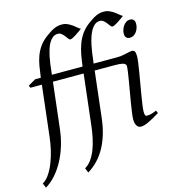

<svg xmlns="http://www.w3.org/2000/svg" viewBox="-186 -859 1115 1212"><g transform="rotate(-15 371.5 -252.5)"><path d="M781.2 -616.2Q781.2 -602.5 777.1 -589.1Q772.9 -575.7 765.1 -564.7Q757.3 -553.7 746.1 -546.9Q734.9 -540 721.2 -540Q706.1 -540 697.8 -548.8Q689.5 -557.6 689.5 -574.2Q689.5 -587.4 693.8 -600.8Q698.2 -614.3 706.1 -625.5Q713.9 -636.7 724.9 -643.8Q735.8 -650.9 749.5 -650.9Q764.6 -650.9 772.9 -641.8Q781.2 -632.8 781.2 -616.2ZM713.9 -685.1Q703.6 -677.7 691.9 -669.2Q680.2 -660.6 668.9 -653.6Q657.7 -646.5 648.2 -641.8Q638.7 -637.2 632.8 -637.2Q626.5 -637.2 620.1 -645.8Q613.8 -654.3 606 -664.6Q598.1 -674.8 587.9 -683.3Q577.6 -691.9 564 -691.9Q545.4 -691.9 531.2 -680.9Q517.1 -669.9 506.3 -651.6Q495.6 -633.3 487.8 -609.6Q480 -585.9 474.6 -560.5Q469.2 -535.2 465.6 -510.3Q461.9 -485.4 460 -464.8L457 -441.9H607.4Q634.8 -441.9 654.5 -446.3Q674.3 -450.7 694.3 -454.6Q705.1 -457 709 -457Q722.7 -457 728.3 -447.8Q733.9 -438.5 733.9 -416Q733.9 -401.9 730.2 -374.3Q726.6 -346.7 720.7 -312.5Q714.8 -278.3 708.5 -241Q702.1 -203.6 696.3 -169.4Q690.4 -135.3 686.8 -107.7Q683.1 -80.1 683.1 -65.9Q683.1 -50.8 686.3 -43.9Q689.5 -37.1 697.8 -37.1Q712.9 -37.1 726.8 -41Q740.7 -44.9 760.7 -53.2L768.1 -35.2Q745.1 -21.5 726.8 -11.2Q708.5 -1 693.4 6.1Q678.2 13.2 666 16.6Q653.8 20 643.1 20Q626.5 20 616.7 4.6Q606.9 -10.7 606.9 -37.1Q606.9 -51.8 610.6 -78.9Q614.3 -106 619.6 -138.9Q625 -171.9 631.3 -207.8Q637.7 -243.7 643.1 -276.1Q648.4 -308.6 652.1 -333.7Q655.8 -358.9 655.8 -371.1Q655.8 -376 655.3 -378.4Q649.4 -390.1 633.1 -394Q616.7 -397.9 582 -397.9H452.1L417 -94.2Q404.3 13.7 361.8 91.3Q319.3 168.9 246.6 213.4L233.9 182.6Q258.3 168.9 276.6 143.3Q294.9 117.7 307.9 84Q320.8 50.3 329.1 11.2Q337.4 -27.8 341.8 -67.9L379.9 -397.9H179.2L144 -94.2Q137.7 -40.5 122.3 9.5Q106.9 59.6 83.7 102.8Q60.5 146 30.3 180.4Q0 214.8 -36.1 236.8L-48.8 206.1Q-24.4 192.4 -4.6 163.1Q15.1 133.8 30 95.7Q44.9 57.6 54.7 14.9Q64.5 -27.8 68.8 -67.9L106.9 -397.9H32.7L25.4 -413.1L74.7 -441.9H111.8Q116.7 -481 122.6 -515.6Q128.4 -550.3 139.6 -580.6Q150.9 -610.8 169.9 -637.5Q189 -664.1 219.7 -687Q232.9 -696.3 245.1 -704.6Q257.3 -712.9 270 -719.2Q282.7 -725.6 296.1 -729Q309.6 -732.4 324.7 -732.4Q346.2 -732.4 363.5 -724.4Q380.9 -716.3 394.5 -706.3Q408.2 -696.3 418.7 -687Q429.2 -677.7 436.5 -675.3Q426.3 -668 414.6 -659.4Q402.8 -650.9 391.6 -643.8Q380.4 -636.7 370.8 -632.1Q361.3 -627.4 355.5 -627.4Q349.1 -627.4 342.8 -636Q336.4 -644.5 328.6 -654.8Q320.8 -665 310.5 -673.6Q300.3 -682.1 286.6 -682.1Q268.1 -682.1 254.4 -671.9Q240.7 -661.6 230.2 -644.3Q219.7 -627 212.6 -604.5Q205.6 -582 200.4 -557.9Q195.3 -533.7 192.1 -509.5Q189 -485.4 187 -464.8L184.1 -441.9H384.8Q389.6 -481 396.2 -517.1Q402.8 -553.2 414.8 -585.4Q426.8 -617.7 446.5 -645.8Q466.3 -673.8 497.1 -696.8Q510.3 -706.1 522.5 -714.4Q534.7 -722.7 547.4 -729Q560.1 -735.4 573.5 -738.8Q586.9 -742.2 602.1 -742.2Q623.5 -742.2 640.9 -734.1Q658.2 -726.1 671.9 -716.1Q685.5 -706.1 696 -696.8Q706.5 -687.5 713.9 -685.1Z"/></g></svg>

Font: Gentium Plus Phon
Style: Italic
Weight: 400
Italic angle: -8°
Designer: J. Victor Gaultney, Annie Olsen, Iska Routamaa, Becca Hirsbrunner
Foundry: SIL International
Version: Version 5.000